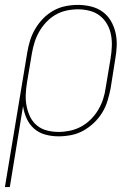

<svg xmlns="http://www.w3.org/2000/svg" viewBox="-40 -548 560 783"><path d="M-20 215 71 -333Q75 -358 82.5 -382.5Q90 -407 103.5 -430Q117 -453 136 -472.5Q155 -492 178.5 -505Q202 -518 227.5 -523Q253 -528 278 -528Q305 -528 331.5 -521.5Q358 -515 378.5 -500Q399 -485 412 -463Q425 -441 431 -415Q437 -389 436 -361.5Q435 -334 430 -307L411 -187Q406 -162 398.5 -137Q391 -112 377 -89Q363 -66 343 -47Q323 -28 299.5 -15Q276 -2 250 3Q224 8 199 8Q171 8 145 1Q119 -6 99.5 -23Q80 -40 69 -64Q58 -88 54 -115L0 215ZM199 -10Q222 -10 245.5 -15Q269 -20 290.5 -31.5Q312 -43 330 -61Q348 -79 360.5 -100Q373 -121 380.5 -144Q388 -167 391 -190L411 -310Q415 -334 416 -359Q417 -384 412.5 -407Q408 -430 396.5 -450Q385 -470 367 -484Q349 -498 325.5 -504Q302 -510 278 -510Q255 -510 231.5 -505Q208 -500 187 -488Q166 -476 149 -458Q132 -440 120 -419Q108 -398 101 -375.5Q94 -353 90 -330L70 -211Q66 -187 65 -162.5Q64 -138 68.5 -115Q73 -92 83 -71.5Q93 -51 110.5 -36.5Q128 -22 151 -16Q174 -10 199 -10Z"/></svg>

Font: Iosevka SS04 Thin Oblique
Style: Regular
Weight: 100
Italic angle: -9°
Monospace: yes
Designer: Belleve Invis
Foundry: Belleve Invis
Version: Version 19.0.0; ttfautohint (v1.8.4)